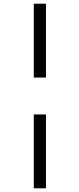

<svg xmlns="http://www.w3.org/2000/svg" viewBox="-20 -731 430 1040"><path d="M163 -311V-711H229V-311ZM163 289V-111H229V289Z"/></svg>

Font: EauTestInfant Medium
Style: Italic
Weight: 500
Italic angle: -12°
Designer: Christian Thalmann (Catharsis Fonts)
Version: Version 0.001;PS 000.001;hotconv 1.0.88;makeotf.lib2.5.64775